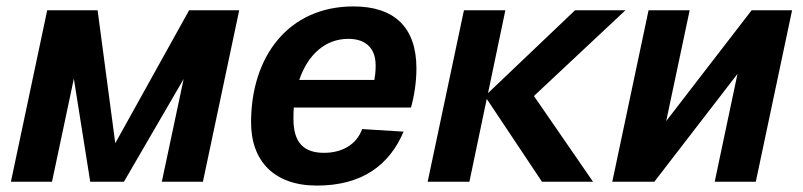

<svg xmlns="http://www.w3.org/2000/svg" viewBox="-20 -566 2501 598"><path d="M14 0H142L210 -321L261 0H366L552 -320L484 0H612L725 -534H569L339 -120L284 -534H127Z M967 12C1108 12 1193 -52 1237 -156L1108 -164C1090 -115 1045 -90 989 -90C927 -90 894 -121 894 -195C894 -207 894 -220 895 -231H1260C1270 -266 1277 -310 1277 -353C1277 -481 1208 -546 1081 -546C879 -546 762 -391 762 -185C762 -64 834 12 967 12ZM1065 -445C1118 -445 1150 -417 1150 -362C1150 -342 1148 -329 1146 -317H912C939 -396 993 -445 1065 -445Z M1312 0H1442L1496 -258L1668 0H1827L1643 -267L1928 -534H1771L1500 -276L1554 -534H1425Z M1887 0H2018L2277 -336L2206 0H2334L2447 -534H2321L2055 -189L2128 -534H2000Z"/></svg>

Font: Geist SemiBold
Style: Italic
Weight: 600
Italic angle: -12°
Designer: Basement.studio, Andrés Briganti, Mateo Zaragoza
Foundry: Basement.studio, Vercel, Andrés Briganti, Guido Ferreyra, Mateo Zaragoza
Version: Version 1.500